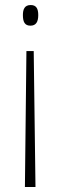

<svg xmlns="http://www.w3.org/2000/svg" viewBox="-20 -550 241 763"><path d="M132 -490C132 -516 124 -530 102 -530C77 -530 71 -512 71 -490C71 -462 79 -448 101 -448C123 -448 132 -463 132 -490ZM85 -347 79 193H121L114 -347Z"/></svg>

Font: Noto Sans Bengali ExtraCondensed ExtraLight
Style: Regular
Weight: 200
Width: 2
Designer: Joana Ranito - Universal Thirst; Jelle Bosma - Monotype Design Team
Foundry: Universal Thirst ehf.
Version: Version 3.000